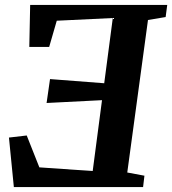

<svg xmlns="http://www.w3.org/2000/svg" viewBox="-20 -763 702 783"><path d="M36.5 0 16.5 -202 89 -210.5 140.5 -80.5 358 -65.5 396 -354.5 170 -343 184 -440.5 405 -423.5 440 -689.5 211.5 -678.5 180.5 -571.5H99.5L103 -743H662L655.5 -693.5L583.5 -681.5L499 -59.5L569 -46.5L563.5 0Z"/></svg>

Font: Merriweather Light 18pt
Style: Bold Italic
Weight: 700
Italic angle: -7.8°
Version: Version 2.101